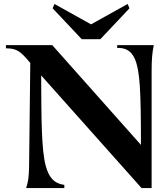

<svg xmlns="http://www.w3.org/2000/svg" viewBox="-20 -950 847 970"><path d="M112 0H305V-16C248 -24 226 -59 211 -112C189 -196 189 -348 188 -569L695 0H746V-588C746 -652 749 -684 757 -722H572V-708C607 -708 639 -701 661 -653C687 -593 692 -495 692 -218L244 -722H10V-706C65 -705 82 -693 133 -632L127 -112C126 -58 123 -32 112 0ZM393 -752H487L634 -908L625 -930L440 -827L255 -930L246 -908Z"/></svg>

Font: Sinistre
Style: Bold
Weight: 700
Designer: Jules Durand
Foundry: Collletttivo
Version: Version 69.420;Glyphs 3.2 (3217)